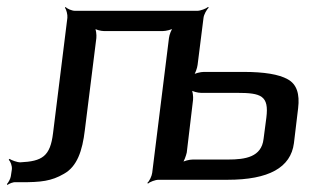

<svg xmlns="http://www.w3.org/2000/svg" viewBox="-27 -515 893 550"><path d="M7 -30 4 -10C3 -3 -3 8 -7 12L-6 15C-1 11 11 6 18 7H34C90 7 120 4 156 -17C194 -38 209 -83 216 -142L249 -406C250 -415 248 -432 244 -437L241 -435C246 -430 262 -426 271 -426H439C448 -426 466 -430 471 -435L470 -437C464 -432 458 -415 457 -406L409 -20C408 -11 401 4 395 9L397 11C402 6 418 0 427 0H625C743 0 806 -35 815 -105L827 -205C832 -246 823 -274 797 -288C772 -302 730 -309 671 -309H557C548 -309 530 -305 525 -300L527 -298C532 -303 538 -320 539 -329L556 -464C557 -473 565 -488 571 -493L569 -495C563 -490 547 -484 538 -484H188C179 -484 165 -490 161 -495L159 -493C163 -488 167 -473 166 -464L125 -134C117 -67 94 -53 31 -50C22 -50 6 -56 0 -60L-2 -57C3 -53 8 -40 7 -30ZM626 -58H525C516 -58 499 -54 493 -49L495 -47C500 -52 506 -69 508 -78L526 -229C527 -238 525 -255 521 -260L519 -258C523 -253 540 -249 549 -249H652C721 -249 744 -241 736 -178L728 -117C722 -65 676 -58 626 -58Z"/></svg>

Font: Gamestation Storm Oblique 
Style: Italic
Weight: 400
Designer: Jonas Hecksher
Foundry: Jonas Hecksher, Playtypeª, e-types AS
Version: Version 1.003